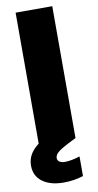

<svg xmlns="http://www.w3.org/2000/svg" viewBox="-105 -748 514 1011"><g transform="rotate(-10 152.0 -242.5)"><path d="M175 114Q209 114 256 99V204Q206 220 151 220Q80 220 38 189Q-4 158 -4 103Q-4 72 10 46Q24 20 56 -5V-705H252V0L208 22Q169 42 152.5 56.5Q136 71 136 87Q136 99 146.5 106.5Q157 114 175 114Z"/></g></svg>

Font: Fz Poppins ExtBd
Style: Regular
Weight: 800
Designer: Ninad Kale (Devanagari), Jonny Pinhorn (Latin)
Foundry: Indian Type Foundry
Version: Vit hóa bi Vntype.Com & FontZin.Com